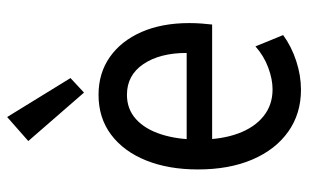

<svg xmlns="http://www.w3.org/2000/svg" viewBox="-176 -644 828 515"><g transform="rotate(-90 237.5 -386.0)"><path d="M254.9 7.8Q190.4 7.8 142.3 -26.4Q94.2 -60.5 67.6 -122.6Q41 -184.6 41 -268.6Q41 -347.7 65.2 -407.7Q89.4 -467.8 134.3 -501.5Q179.2 -535.2 241.2 -535.2Q299.3 -535.2 342.5 -504.9Q385.7 -474.6 409.7 -419.9Q433.6 -365.2 433.6 -292Q433.6 -274.4 432.4 -259Q431.2 -243.7 429.7 -230.5H103.5V-298.8H353.5Q353.5 -370.6 323.7 -414.8Q293.9 -459 241.2 -459Q202.6 -459 175.8 -434.6Q148.9 -410.2 135 -366.7Q121.1 -323.2 121.1 -265.6Q121.1 -205.6 137.2 -161.4Q153.3 -117.2 183.6 -92.8Q213.9 -68.4 255.9 -68.4Q283.2 -68.4 314.5 -80.1Q345.7 -91.8 371.1 -114.3L401.4 -40Q370.6 -17.6 331.8 -4.9Q293 7.8 254.9 7.8ZM247.1 -574.2 117.2 -723.6 181.6 -780.3 286.1 -610.4Z"/></g></svg>

Font: Reddit Sans Condensed
Style: Regular
Weight: 400
Designer: Stephen Hutchings
Foundry: Reddit
Version: Version 1.014